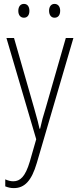

<svg xmlns="http://www.w3.org/2000/svg" viewBox="-20 -790 402 986"><path d="M74 -734C74 -714 84 -699 103 -699C121 -699 131 -713 131 -734C131 -756 121 -770 103 -770C84 -770 74 -755 74 -734ZM232 -735C232 -714 242 -699 260 -699C279 -699 289 -713 289 -735C289 -756 278 -770 260 -770C242 -770 232 -755 232 -735ZM13 -595 166 -75 133 40C110 117 84 141 48 141C34 141 20 137 7 131V167C22 173 35 176 51 176C106 176 142 139 169 47L357 -595H318L214 -233C202 -196 194 -165 186 -129H183C178 -152 173 -173 156 -232L52 -595Z"/></svg>

Font: Noto Sans Malayalam UI Condensed ExtraLight
Style: Regular
Weight: 200
Width: 3
Designer: Jelle Bosma - Monotype Design Team
Foundry: Monotype Imaging Inc.
Version: Version 2.104